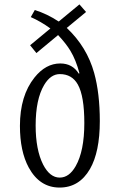

<svg xmlns="http://www.w3.org/2000/svg" viewBox="-20 -825 540 865"><path d="M337.9 -805.2 367.7 -771 280.8 -699.2Q371.6 -613.8 404.3 -496.1Q429.7 -404.3 429.7 -279.3Q429.7 -140.6 385.3 -63.5Q336.9 20 248.5 20Q158.7 20 109.4 -70.3Q69.8 -143.6 69.8 -257.8Q69.8 -393.6 135.3 -475.6Q186 -539.1 251.5 -539.1Q306.6 -539.1 335 -493.2L337.9 -495.1Q322.3 -554.7 296.9 -596.7Q277.8 -628.4 241.7 -667L144 -585.9L115.7 -621.1L207 -696.8Q164.1 -728 118.7 -748L136.7 -779.8Q191.9 -762.7 244.6 -728ZM249.5 -491.2Q208 -491.2 178.7 -441.9Q140.6 -377.4 140.6 -259.8Q140.6 -150.4 174.3 -83.5Q204.6 -24.9 249 -24.9Q291.5 -24.9 320.8 -76.2Q359.9 -144.5 359.9 -270.5Q359.9 -392.1 330.6 -444.3Q304.2 -491.2 249.5 -491.2Z"/></svg>

Font: BIZ UDMincho
Style: Regular
Weight: 400
Monospace: yes
Designer: TypeBank Co., Ltd.
Foundry: Morisawa Inc.
Version: Version 1.06